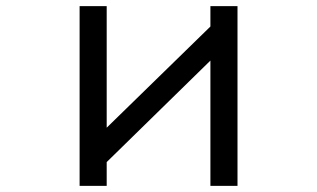

<svg xmlns="http://www.w3.org/2000/svg" viewBox="-20 -585 1040 630"><path d="M241.2 -564.9H330.1V-166L670.4 -498V-564.9H759.3V24.9H670.4V-386.2L330.1 -53.2V24.9H241.2Z"/></svg>

Font: BIZ UDPGothic
Style: Regular
Weight: 400
Designer: TypeBank Co., Ltd.
Foundry: Morisawa Inc.
Version: Version 1.051